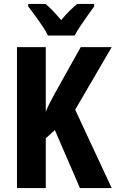

<svg xmlns="http://www.w3.org/2000/svg" viewBox="-20 -953 586 973"><path d="M546 0H385L258 -294L212 -252V0H66V-714H212V-386Q219 -405 230.5 -428Q242 -451 257 -478L389 -714H546L361 -397ZM457 -920Q443 -901 424.5 -875Q406 -849 388 -822Q370 -795 358 -773H223Q213 -794 195 -821Q177 -848 157.5 -874.5Q138 -901 123 -920V-933H211Q229 -918 249 -897Q269 -876 290 -851Q312 -878 331.5 -897Q351 -916 371 -933H457Z"/></svg>

Font: Noto Sans Display Condensed
Style: Bold
Weight: 700
Width: 3
Designer: Monotype Design Team
Foundry: Monotype Imaging Inc.
Version: Version 2.003